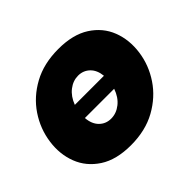

<svg xmlns="http://www.w3.org/2000/svg" viewBox="-131 -701 877 877"><g transform="rotate(-45 307.0 -263.0)"><path d="M261 10Q167 10 108 -28.5Q49 -67 25 -129Q1 -191 11 -263Q21 -336 62.5 -398Q104 -460 173.5 -498Q243 -536 337 -536Q431 -536 490 -498Q549 -460 573 -398Q597 -336 587 -263Q577 -191 535.5 -129Q494 -67 424.5 -28.5Q355 10 261 10ZM315 -386Q282 -386 253.5 -364Q225 -342 210 -302H398Q394 -342 371 -364Q348 -386 315 -386ZM283 -140Q317 -140 346 -163Q375 -186 389 -227H200Q203 -186 226 -163Q249 -140 283 -140Z"/></g></svg>

Font: Raleway Black
Style: Italic
Weight: 900
Italic angle: -12°
Designer: Matt McInerney, Pablo Impallari, Rodrigo Fuenzalida
Foundry: Matt McInerney, Pablo Impallari, Rodrigo Fuenzalida
Version: Version 4.101;RELEASE